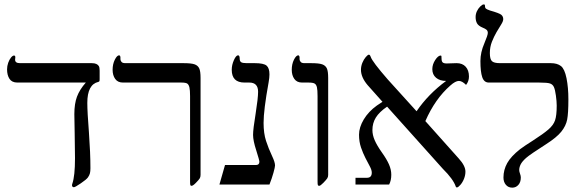

<svg xmlns="http://www.w3.org/2000/svg" viewBox="-20 -841 2661 875"><path d="M434.1 -481Q434.1 -474.1 433.1 -471.4Q432.1 -468.8 428.2 -467.8Q377.9 -456.1 377.9 -372.1Q377.9 -331.1 385.3 -237.3Q392.1 -143.6 392.1 -74.2Q392.1 -60.5 389.9 -51.5Q387.7 -42.5 380.9 -32.7Q374 -22.9 348.1 -5.4Q322.3 12.2 316.9 12.2Q308.1 12.2 308.1 2L309.6 -3.9Q321.8 -38.6 321.8 -120.1L320.3 -234.4L318.8 -320.8Q318.8 -368.2 330.8 -400.4Q342.8 -432.6 371.1 -464.8H59.1Q34.2 -464.8 23.2 -481.7Q12.2 -498.5 12.2 -524.9Q12.2 -540 17.3 -554.7Q22.5 -569.3 30 -578.6Q37.6 -587.9 43.9 -587.9Q49.8 -587.9 49.8 -580.1L48.8 -568.8Q48.8 -553.2 70.8 -553.2H397.9Q411.1 -553.2 418.9 -549.6Q426.8 -545.9 430.4 -539.8Q434.1 -533.7 434.1 -519Z M894 -43.9Q894 -34.2 890.1 -27.8Q886.2 -21.5 872.8 -7.8Q859.4 5.9 853 5.9Q848.6 5.9 847.4 2.2Q846.2 -1.5 846.2 -14.2V-402.8Q846.2 -430.2 843.3 -442.6Q840.3 -455.1 833.5 -460Q826.7 -464.8 805.2 -464.8H540Q516.6 -464.8 504.9 -481.4Q493.2 -498 493.2 -522.9Q493.2 -548.8 503.2 -568.8Q513.2 -588.9 522.9 -588.9Q525.4 -588.9 527.1 -585.9Q528.8 -583 528.8 -580.1V-570.8Q528.8 -565.4 533.4 -559.3Q538.1 -553.2 550.8 -553.2H815.9Q851.6 -553.2 866.7 -547.9Q881.8 -542.5 887.9 -529.5Q894 -516.6 894 -485.8Z M1233.4 -86.9Q1233.4 -79.6 1226.3 -54Q1219.2 -28.3 1208 0H980L1005.4 -88.9H1146Q1162.1 -88.9 1162.1 -104Q1162.1 -110.4 1147.9 -155.3Q1133.3 -200.2 1133.3 -226.1Q1133.3 -252.4 1145 -323.2Q1156.2 -394 1156.2 -422.9Q1156.2 -464.8 1116.2 -464.8H1094.2Q1036.1 -464.8 1036.1 -522.9Q1036.1 -544.9 1045.9 -566.9Q1055.7 -588.9 1064.9 -588.9Q1072.3 -588.9 1072.3 -574.2Q1072.3 -562 1078.9 -557.6Q1085.4 -553.2 1104 -553.2H1141.1Q1181.6 -553.2 1194.8 -542Q1208 -530.8 1208 -502Q1208 -486.8 1204.1 -465.3Q1181.2 -339.4 1181.2 -280.8Q1181.2 -233.4 1192.4 -199Q1203.6 -164.6 1220.2 -129.4Q1233.4 -101.6 1233.4 -86.9Z M1475.6 -43.9Q1475.6 -34.7 1471.4 -28.3Q1467.3 -22 1453.9 -8.1Q1440.4 5.9 1434.6 5.9Q1429.7 5.9 1428.5 2.2Q1427.2 -1.5 1427.2 -14.2V-402.8Q1427.2 -431.2 1424.3 -443.4Q1421.4 -455.6 1413.8 -460.2Q1406.2 -464.8 1385.3 -464.8H1356.4Q1333 -464.8 1321.3 -481.4Q1309.6 -498 1309.6 -522.9Q1309.6 -548.8 1319.6 -568.8Q1329.6 -588.9 1339.4 -588.9Q1341.8 -588.9 1343.5 -585.9Q1345.2 -583 1345.2 -580.1V-570.8Q1345.2 -565.4 1349.9 -559.3Q1354.5 -553.2 1367.2 -553.2H1397.5Q1433.1 -553.2 1448.2 -547.9Q1463.4 -542.5 1469.5 -529.5Q1475.6 -516.6 1475.6 -485.8Z M2117.2 -492.2Q2117.2 -470.7 2104 -454.1Q2085.9 -472.2 2071.3 -472.2Q2055.7 -472.2 2032.2 -451.2Q1962.9 -390.6 1918.5 -289.1L2070.3 -119.1Q2101.1 -85.4 2101.1 -59.1Q2101.1 -42.5 2094.7 -26.4Q2088.4 -10.3 2078.1 1.5Q2067.9 13.2 2062 13.2Q2058.1 13.2 2057.1 9.3Q2045.9 -24.4 1998 -71.8L1744.1 -355Q1708.5 -330.6 1692.9 -305.4Q1677.2 -280.3 1677.2 -248Q1677.2 -226.1 1687.5 -202.1Q1697.8 -178.2 1720.2 -146.5Q1742.2 -115.7 1752.7 -91.8Q1763.2 -67.9 1763.2 -44.9Q1763.2 -18.6 1753.4 0H1600.1V-30.8H1652.3Q1674.3 -30.8 1674.3 -54.2Q1674.3 -66.4 1665.3 -83Q1656.2 -99.6 1645.3 -121.1Q1634.3 -142.6 1625.2 -168.9Q1616.2 -195.3 1616.2 -227.1Q1616.2 -260.7 1637.9 -296.9Q1659.7 -333 1697.3 -359.9L1723.1 -377L1655.3 -453.1Q1625 -488.8 1625 -522.9Q1625 -539.1 1631.3 -554.7Q1637.7 -570.3 1647 -581.1Q1656.2 -591.8 1661.1 -591.8Q1666 -591.8 1669.4 -582Q1676.8 -559.6 1747.1 -479L1878.4 -334Q1931.6 -412.1 2013.2 -472.2Q1984.4 -472.2 1967.3 -486.6Q1950.2 -501 1950.2 -525.9Q1950.2 -547.4 1963.4 -567.6Q1976.6 -587.9 1988.3 -587.9Q1991.2 -587.9 1991.7 -585.2Q1992.2 -582.5 1992.2 -574.2Q1992.2 -562 1997.1 -556.9Q2002 -551.8 2016.1 -551.8L2061 -553.2Q2087.4 -553.2 2102.3 -536.9Q2117.2 -520.5 2117.2 -492.2Z M2570.3 -388.2Q2570.3 -324.7 2564.7 -295.9Q2559.1 -267.1 2537.8 -240.7Q2516.6 -214.4 2468.3 -183.6Q2395.5 -137.2 2377.4 -121.1Q2359.4 -105 2352.8 -91.8Q2346.2 -78.6 2346.2 -65.9Q2346.2 -59.1 2349.9 -49.3Q2353.5 -39.6 2353.5 -32.2Q2353.5 -10.7 2342.3 1.7Q2331.1 14.2 2314.5 14.2Q2296.4 14.2 2285.4 1.2Q2274.4 -11.7 2274.4 -32.2Q2274.4 -66.9 2291.5 -97.7Q2308.6 -128.4 2350.1 -161.1Q2368.2 -174.8 2410.6 -201.7Q2456.1 -231 2479 -250.7Q2502 -270.5 2509.5 -292.5Q2517.1 -314.5 2517.1 -359.9Q2517.1 -378.9 2513.4 -405.5Q2509.8 -432.1 2504.4 -444.1Q2499 -456.1 2487.1 -460.4Q2475.1 -464.8 2436.5 -464.8H2207.5Q2186 -464.8 2177.7 -489.3Q2169.4 -513.7 2169.4 -563Q2169.4 -602.5 2187.5 -644Q2203.1 -680.7 2203.1 -690.9Q2203.1 -700.2 2197.3 -705.3Q2191.4 -710.4 2180.2 -714.8Q2160.2 -723.1 2153.8 -734.9Q2147.5 -746.6 2147.5 -763.2Q2147.5 -776.9 2153.3 -789.6Q2159.2 -802.2 2168.7 -811.5Q2178.2 -820.8 2184.1 -820.8Q2189 -820.8 2189.7 -818.6Q2190.4 -816.4 2190.4 -811Q2190.4 -805.2 2194.3 -801.8Q2198.2 -798.3 2213.4 -793Q2255.4 -781.2 2264.4 -773.7Q2273.4 -766.1 2273.4 -753.9Q2273.4 -744.1 2263.9 -729.2Q2254.4 -714.4 2242.9 -694.6Q2231.4 -674.8 2221.9 -650.9Q2212.4 -627 2212.4 -599.1Q2212.4 -571.3 2221.9 -562.3Q2231.4 -553.2 2258.3 -553.2H2490.2Q2519.5 -553.2 2536.4 -540Q2553.2 -526.9 2561.8 -484.4Q2570.3 -441.9 2570.3 -388.2Z"/></svg>

Font: Tinos
Style: Regular
Weight: 400
Designer: Steve Matteson
Foundry: Monotype Imaging Inc.
Version: Version 1.23